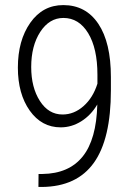

<svg xmlns="http://www.w3.org/2000/svg" viewBox="-20 -741 526 766"><path d="M368.2 -324.2Q342.8 -281.2 304.2 -257.1Q265.6 -232.9 222.2 -232.9Q146 -232.9 98.6 -299.8Q51.3 -366.7 51.3 -471.2Q51.3 -579.6 100.8 -650.1Q150.4 -720.7 232.4 -720.7Q322.3 -720.7 372.3 -646Q422.4 -571.3 422.4 -433.6V-380.9Q422.4 -186.5 354.5 -91.6Q286.6 3.4 147.9 4.9H133.3L133.8 -46.9H149.4Q254.9 -48.3 309.8 -116.5Q364.7 -184.6 368.2 -324.2ZM229.5 -284.2Q275.4 -284.2 313.2 -317.6Q351.1 -351.1 368.7 -407.2V-442.9Q368.7 -547.9 331.8 -608.6Q294.9 -669.4 232.9 -669.4Q176.8 -669.4 140.6 -613.8Q104.5 -558.1 104.5 -473.6Q104.5 -392.1 139.2 -338.1Q173.8 -284.2 229.5 -284.2Z"/></svg>

Font: TypoPRO Roboto
Style: Regular
Weight: 300
Designer: Google
Version: Version 2.136; 2016